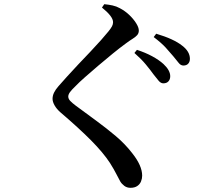

<svg xmlns="http://www.w3.org/2000/svg" viewBox="-20 -827 1040 917"><path d="M760 -429Q748 -429 737.5 -441.5Q727 -454 713 -472Q698 -493 676.5 -519Q655 -545 622 -574L634 -589Q674 -576 706.5 -558.5Q739 -541 761 -521Q793 -491 793 -463Q793 -448 784.5 -438.5Q776 -429 760 -429ZM603 70Q586 70 573.5 60.5Q561 51 554 39Q545 23 535 3Q525 -17 505 -49Q473 -98 415 -156.5Q357 -215 268 -291Q250 -307 240.5 -324Q231 -341 231 -355Q231 -370 238 -384.5Q245 -399 259 -415Q275 -433 299.5 -460.5Q324 -488 353.5 -519Q383 -550 411.5 -580Q440 -610 463 -636Q486 -662 498 -677Q510 -692 515 -701.5Q520 -711 520 -721Q520 -735 506.5 -752.5Q493 -770 467 -791L478 -807Q499 -805 517.5 -801Q536 -797 552 -788Q577 -775 597 -756Q617 -737 630 -716.5Q643 -696 643 -681Q643 -668 635 -659Q627 -650 613 -641.5Q599 -633 579 -618Q553 -599 518.5 -571Q484 -543 449.5 -513.5Q415 -484 386 -458.5Q357 -433 342 -417Q321 -397 313.5 -386Q306 -375 306 -366Q306 -355 315.5 -345Q325 -335 341 -323Q391 -286 439.5 -250.5Q488 -215 532.5 -177.5Q577 -140 611 -96Q635 -66 647 -39Q659 -12 659 12Q659 26 653.5 39.5Q648 53 635.5 61.5Q623 70 603 70ZM856 -514Q843 -514 833 -527Q823 -540 807 -559Q792 -577 771.5 -599.5Q751 -622 714 -650L726 -666Q810 -641 850 -609Q887 -581 887 -546Q887 -532 879 -523Q871 -514 856 -514Z"/></svg>

Font: Noto Serif JP ExtraLight SemiBold
Style: Regular
Weight: 600
Version: Version 2.003-H1;hotconv 1.1.1;makeotfexe 2.6.0